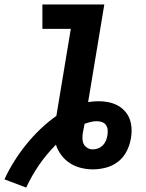

<svg xmlns="http://www.w3.org/2000/svg" viewBox="-38 -755 658 865"><path d="M80 90 -18 53Q2 10 26.5 -29Q51 -68 80.5 -104.5Q110 -141 144 -173.5Q178 -206 216 -233L281 -625H153V-735H432L359 -295Q371 -297 383 -298Q395 -299 407 -299Q429 -299 451 -294.5Q473 -290 491 -280.5Q509 -271 523.5 -255.5Q538 -240 545.5 -220.5Q553 -201 554.5 -178.5Q556 -156 552 -134Q552 -133 552 -131.5Q552 -130 551 -128Q546 -99 531.5 -71.5Q517 -44 492.5 -25.5Q468 -7 438.5 0.5Q409 8 380 8Q352 8 325 1Q298 -6 276 -20.5Q254 -35 238 -56.5Q222 -78 214 -103Q172 -61 138.5 -12.5Q105 36 80 90ZM380 -82Q392 -82 404 -86.5Q416 -91 425 -100Q434 -109 439 -121Q444 -133 446 -146Q448 -158 447 -170Q446 -182 439.5 -191.5Q433 -201 421.5 -205Q410 -209 398 -209Q384 -209 370 -205.5Q356 -202 343 -197Q341 -187 339 -176.5Q337 -166 335 -155Q333 -142 333.5 -129Q334 -116 339.5 -105.5Q345 -95 356 -88.5Q367 -82 380 -82Z"/></svg>

Font: Iosevka Curly XBdExObl
Style: Regular
Weight: 800
Width: 7
Italic angle: -9°
Monospace: yes
Designer: Belleve Invis
Foundry: Belleve Invis
Version: Version 11.1.0; ttfautohint (v1.8.3)